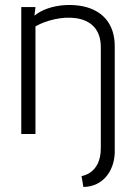

<svg xmlns="http://www.w3.org/2000/svg" viewBox="-20 -529 540 758"><path d="M378 56C378 158 302 166 302 166C302 166 309 208 309 209C382 209 430 151 433 75V-346C433 -422 398 -468 348 -491C284 -521 173 -515 116 -467L120 -501H64V0H120V-425C205 -473 378 -490 378 -343Z"/></svg>

Font: Advent Pro
Style: Regular
Weight: 400
Designer: Andreas Kalpakidis
Foundry: Andreas Kalpakidis
Version: Version 2.002 2008